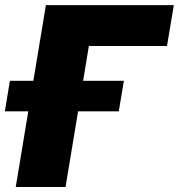

<svg xmlns="http://www.w3.org/2000/svg" viewBox="-63 -748 716 768"><path d="M632.3 -727.5 605 -564H292.5L199.2 0H0L120.6 -727.5ZM-43.5 -302.7 -23.4 -424.8H432.6L412.1 -302.7Z"/></svg>

Font: Inter 20pt Black
Style: Italic
Weight: 900
Italic angle: -9.3988°
Version: Version 4.001;git-66647c0bb